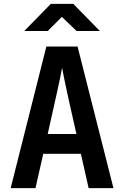

<svg xmlns="http://www.w3.org/2000/svg" viewBox="-20 -970 640 990"><path d="M226 -810 299 -883 375 -810H495L358 -950H242L105 -810ZM163 0 203 -177H397L437 0H565L380 -730H219L35 0ZM270 -476C285 -540 296 -597 300 -621C304 -597 316 -540 330 -475L374 -279H226Z"/></svg>

Font: Tekne LDO
Style: Bold
Weight: 700
Monospace: yes
Designer: Alessio Laiso, Mario Rullo, Paolo Rosset
Foundry: Alessio Laiso
Version: Version 1.000;hotconv 1.0.109;makeotfexe 2.5.65596